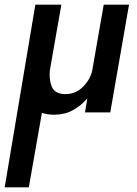

<svg xmlns="http://www.w3.org/2000/svg" viewBox="-35 -480 583 820"><path d="M223 -460H171H118H116L-15 320H88L144 2Q168 10 197 10Q241 10 276.5 -9.5Q312 -29 338 -60L328 0H436L516 -460H408L358 -174Q347 -135 316 -106Q285 -77 241 -78Q198 -80 186 -110Q174 -140 178 -180L227 -460H224Z"/></svg>

Font: Jost* 500 Medium Italic
Style: Italic
Weight: 500
Italic angle: -10°
Version: Version 3.200; ttfautohint (v0.97) -l 8 -r 50 -G 200 -x 14 -